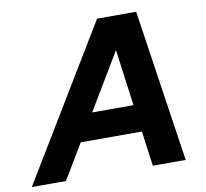

<svg xmlns="http://www.w3.org/2000/svg" viewBox="-126 -790 937 875"><g transform="rotate(-10 342.0 -352.0)"><path d="M664 0H512L490 -162H207L110 0H-48L378 -704H559ZM438 -548 282 -287H473Z"/></g></svg>

Font: CBA Beacon Sans Extra Bold
Style: Italic
Weight: 800
Italic angle: -13°
Designer: Wei Huang
Foundry: Wei Huang
Version: Version 1.002